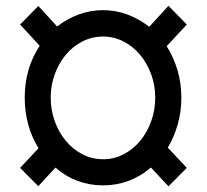

<svg xmlns="http://www.w3.org/2000/svg" viewBox="-20 -638 722 671"><path d="M157.2 -296.9Q157.2 -253.4 171.4 -214.4Q185.5 -175.3 210 -145.8Q234.4 -116.2 267.8 -98.9Q301.3 -81.5 340.3 -81.5Q378.9 -81.5 412.4 -99.1Q445.8 -116.7 470.2 -146.2Q494.6 -175.8 508.5 -214.8Q522.5 -253.9 522.5 -296.9Q522.5 -339.8 508.3 -378.4Q494.1 -417 469.7 -446.3Q445.3 -475.6 411.9 -492.9Q378.4 -510.3 340.3 -510.3Q301.3 -510.3 267.6 -492.9Q233.9 -475.6 209.5 -446Q185.1 -416.5 171.1 -377.9Q157.2 -339.4 157.2 -296.9ZM568.8 13.2 507.3 -52.7Q472.2 -22 429.7 -6.1Q387.2 9.8 340.3 9.8Q293 9.8 251 -5.9Q209 -21.5 173.8 -52.2L113.8 12.7L50.3 -51.3L114.7 -120.1Q90.8 -158.2 78.6 -202.9Q66.4 -247.6 66.4 -296.9Q66.4 -348.1 79.6 -393.6Q92.8 -439 118.7 -478L50.3 -552.2L113.8 -617.2L179.7 -545.4Q213.9 -572.3 254.9 -587.4Q295.9 -602.5 340.3 -602.5Q384.8 -602.5 425.5 -587.2Q466.3 -571.8 501.5 -544.4L568.8 -617.7L632.8 -552.2L562.5 -476.6Q587.4 -437 600.6 -391.6Q613.8 -346.2 613.8 -296.9Q613.8 -248 601.3 -203.9Q588.9 -159.7 566.4 -122.1L632.8 -51.3Z"/></svg>

Font: Ufes Sans Medium
Style: Regular
Weight: 500
Designer: Ricardo Esteves & Filipe Motta
Foundry: ProDesignUfes - Ricardo Esteves, Filipe Motta (This is a derivative work, based on Roboto family, by Christian Robertson
Version: Version 2.0